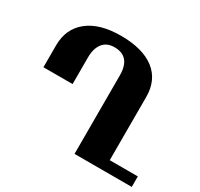

<svg xmlns="http://www.w3.org/2000/svg" viewBox="-151 -916 1154 1107"><g transform="rotate(30 425.5 -362.0)"><path d="M846 -70V0H639H465V-522Q465 -648 358 -648Q307 -648 280.5 -614Q254 -580 254 -519V-343H60V-489Q60 -599 138 -661.5Q216 -724 358 -724Q502 -724 580.5 -664Q659 -604 659 -490V-70Z"/></g></svg>

Font: Noto Serif Armenian Black
Style: Regular
Weight: 900
Designer: Monotype Design team
Foundry: Monotype Imaging Inc.
Version: Version 1.000